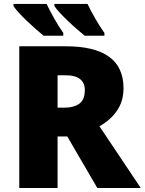

<svg xmlns="http://www.w3.org/2000/svg" viewBox="-20 -947 729 967"><path d="M311 -713.9Q602.1 -713.9 602.1 -502.9Q602.1 -438 569.8 -390.4Q537.6 -342.8 481 -311L689 0H470.2L318.8 -259.8H270V0H77.1V-713.9ZM308.1 -567.9H270V-404.8H306.2Q350.6 -404.8 378.9 -424.3Q407.2 -443.8 407.2 -494.1Q407.2 -528.8 383.8 -548.3Q360.4 -567.9 308.1 -567.9ZM420.9 -927.2Q436.5 -893.6 460.7 -851.8Q484.9 -810.1 505.9 -781.2V-767.1H406.7Q390.1 -780.3 367.2 -800.3Q344.2 -820.3 321.3 -842.3Q298.3 -864.3 280 -884Q261.7 -903.8 253.9 -917V-927.2ZM214.8 -927.2Q230.5 -893.6 254.2 -851.8Q277.8 -810.1 298.8 -781.2V-767.1H199.7Q183.1 -780.3 160.4 -800.3Q137.7 -820.3 114.7 -842.3Q91.8 -864.3 73.7 -884Q55.7 -903.8 47.9 -917V-927.2Z"/></svg>

Font: Open Sans ExtraBold
Style: Regular
Weight: 800
Designer: Monotype Design Team
Foundry: Monotype Imaging Inc.
Version: Version 3.003; ttfautohint (v1.8.4)